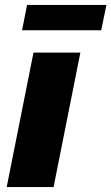

<svg xmlns="http://www.w3.org/2000/svg" viewBox="-20 -754 449 774"><path d="M7 0 115 -542H304L196 0ZM69 -632 89 -734H409L388 -632Z"/></svg>

Font: My Font
Style: Italic
Weight: 500
Designer: Julieta Ulanovsky
Foundry: Julieta Ulanovsky
Version: ""